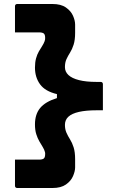

<svg xmlns="http://www.w3.org/2000/svg" viewBox="-20 -780 590 961"><path d="M155 -442Q155 -468 160.5 -488Q166 -508 174.5 -522.5Q183 -537 191 -549.5Q199 -562 203 -573Q205 -578 205.5 -582Q206 -586 206 -590Q206 -607 199 -612.5Q192 -618 174 -618Q149 -618 125 -618Q101 -618 76 -618H55Q55 -651 55 -683.5Q55 -716 55 -749Q55 -754 58 -757Q61 -760 66 -760H243Q285 -760 310 -742.5Q335 -725 345.5 -701Q356 -677 356 -657V-616Q356 -580 348.5 -556.5Q341 -533 330.5 -516.5Q320 -500 312.5 -483.5Q305 -467 305 -444Q305 -421 322.5 -404.5Q340 -388 375.5 -379Q411 -370 463 -370H484Q489 -370 492 -367Q495 -364 495 -359Q495 -326 495 -293.5Q495 -261 495 -228H463Q411 -228 375.5 -220Q340 -212 322.5 -196Q305 -180 305 -155Q305 -133 312.5 -116Q320 -99 330.5 -82.5Q341 -66 348.5 -42.5Q356 -19 356 17V58Q356 77 345.5 101.5Q335 126 310 143.5Q285 161 243 161H66Q61 161 58 158Q55 155 55 150Q55 117 55 84.5Q55 52 55 19H76Q101 19 125 19Q149 19 174 19Q192 19 199 13.5Q206 8 206 -9Q206 -11 206 -14Q206 -17 205 -19Q202 -31 194 -44Q186 -57 177 -72.5Q168 -88 161.5 -108.5Q155 -129 155 -157Q155 -208 181 -239.5Q207 -271 265 -289V-309Q206 -323 180.5 -358Q155 -393 155 -442Z"/></svg>

Font: Recursive ExtraBold
Style: Regular
Weight: 800
Version: Version 1.085